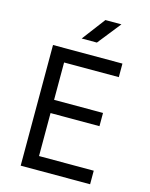

<svg xmlns="http://www.w3.org/2000/svg" viewBox="-137 -1036 874 1122"><g transform="rotate(15 300.0 -475.0)"><path d="M100 0V-730H520V-648H189V-422H485V-342H189V-82H520V0ZM252 -810 358 -950H455L344 -810Z"/></g></svg>

Font: JetBrains Mono NL
Style: Regular
Weight: 400
Monospace: yes
Designer: Philipp Nurullin, Konstantin Bulenkov
Foundry: JetBrains
Version: Version 2.305; ttfautohint (v1.8.4.7-5d5b)